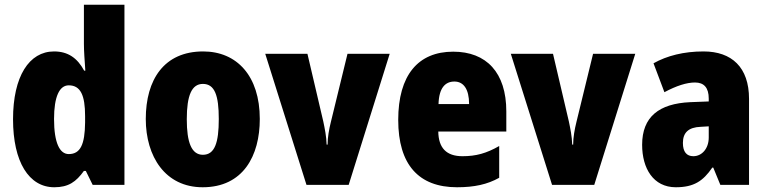

<svg xmlns="http://www.w3.org/2000/svg" viewBox="-20 -780 3234 810"><path d="M209 10C269 10 301 -13 334 -59H342L371 0H505V-760H334V-595C334 -566 337 -525 340 -482H335C306 -536 266 -563 208 -563C103 -563 35 -458 35 -277C35 -97 102 10 209 10ZM270 -130C232 -130 208 -177 208 -278C208 -373 231 -420 270 -420C320 -420 339 -378 339 -290V-263C338 -170 319 -130 270 -130Z M1076 -278C1076 -460 979 -563 837 -563C672 -563 595 -444 595 -278C595 -120 677 10 835 10C1006 10 1076 -123 1076 -278ZM768 -277C768 -378 789 -426 836 -426C886 -426 903 -377 903 -278C903 -178 886 -127 836 -127C788 -127 768 -179 768 -277Z M1273 0H1451L1624 -553H1446L1376 -266C1368 -234 1362 -200 1362 -170H1358C1357 -205 1350 -238 1344 -267L1277 -553H1099Z M1892 -562C1744 -562 1660 -463 1660 -274C1660 -86 1746 10 1908 10C1981 10 2036 -2 2086 -30V-164C2032 -133 1988 -121 1931 -121C1863 -121 1830 -156 1829 -225H2116V-310C2116 -474 2032 -562 1892 -562ZM1897 -436C1935 -436 1959 -405 1959 -341H1830C1832 -410 1859 -436 1897 -436Z M2309 0H2487L2660 -553H2482L2412 -266C2404 -234 2398 -200 2398 -170H2394C2393 -205 2386 -238 2380 -267L2313 -553H2135Z M2948 -563C2865 -563 2794 -545 2737 -513L2783 -391C2833 -418 2877 -432 2912 -432C2950 -432 2970 -410 2970 -364V-352L2892 -349C2760 -343 2689 -287 2689 -169C2689 -70 2736 10 2831 10C2907 10 2946 -16 2985 -73H2989L3019 0H3140V-363C3140 -496 3067 -563 2948 -563ZM2936 -245 2970 -247V-200C2970 -153 2941 -121 2905 -121C2877 -121 2861 -139 2861 -177C2861 -220 2884 -243 2936 -245Z"/></svg>

Font: Noto Sans Armenian Condensed Black
Style: Regular
Weight: 900
Width: 3
Designer: Monotype Design Team
Foundry: Monotype Imaging Inc.
Version: Version 2.008